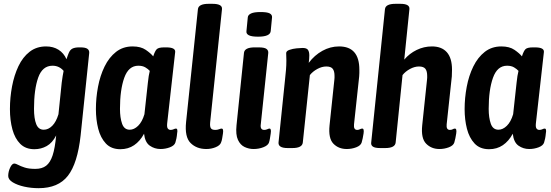

<svg xmlns="http://www.w3.org/2000/svg" viewBox="-20 -773 2886 1005"><path d="M182 212Q143 212 107 204Q71 196 47 181.5Q23 167 23 148Q23 126 33 104.5Q43 83 55 83Q62 83 75 90Q88 97 109.5 104Q131 111 165 111Q200 111 221.5 94.5Q243 78 255.5 40Q268 2 274 -64Q254 -25 224.5 -8.5Q195 8 160 8Q114 8 86 -20Q58 -48 45 -95.5Q32 -143 32 -202Q32 -262 43 -320.5Q54 -379 76.5 -426.5Q99 -474 135 -502Q171 -530 221 -530Q259 -530 286.5 -512.5Q314 -495 328 -463Q332 -474 334.5 -482Q337 -490 340 -496Q347 -513 360 -519Q373 -525 394 -525H401Q427 -525 437.5 -517.5Q448 -510 447 -496L402 -64Q386 82 335.5 147Q285 212 182 212ZM209 -94Q233 -94 253.5 -114.5Q274 -135 286 -175L303 -340Q305 -359 308 -375Q311 -391 313 -402Q290 -429 255 -429Q202 -429 180 -367Q158 -305 158 -203Q158 -153 169.5 -123.5Q181 -94 209 -94Z M610 8Q562 8 534 -22Q506 -52 494 -99.5Q482 -147 482 -202Q482 -260 493 -318.5Q504 -377 527.5 -425Q551 -473 587.5 -501.5Q624 -530 674 -530Q717 -530 743 -512Q769 -494 782 -478Q791 -506 800.5 -515.5Q810 -525 840 -525H850Q899 -525 897 -501L855 -127Q853 -107 858.5 -100Q864 -93 873 -93Q882 -93 889 -96.5Q896 -100 901 -100Q912 -100 907 -74Q906 -61 903.5 -48.5Q901 -36 898 -27Q893 -11 869.5 -2Q846 7 820 7Q789 7 764 -10.5Q739 -28 734 -73Q713 -34 682 -13Q651 8 610 8ZM659 -94Q682 -94 703 -114.5Q724 -135 736 -175L754 -340Q756 -359 758.5 -375Q761 -391 764 -402Q755 -412 740.5 -420.5Q726 -429 704 -429Q653 -429 630.5 -366Q608 -303 608 -203Q608 -157 619 -125.5Q630 -94 659 -94Z M1060 7Q1009 7 977.5 -24.5Q946 -56 954 -134L1016 -725Q1019 -753 1072 -753H1092Q1145 -753 1142 -725L1080 -132Q1078 -110 1084 -101.5Q1090 -93 1107 -93Q1118 -93 1126.5 -96.5Q1135 -100 1140 -100Q1151 -100 1147 -74Q1145 -62 1143 -49Q1141 -36 1137 -27Q1132 -12 1109 -2.5Q1086 7 1060 7Z M1307 7Q1283 7 1260.5 -3.5Q1238 -14 1225.5 -41Q1213 -68 1218 -117L1257 -496Q1260 -525 1313 -525H1334Q1365 -525 1375.5 -516.5Q1386 -508 1384 -494L1345 -122Q1341 -93 1363 -93Q1372 -93 1379 -96.5Q1386 -100 1391 -100Q1401 -100 1397 -74Q1395 -61 1393 -48.5Q1391 -36 1388 -27Q1383 -12 1359 -2.5Q1335 7 1307 7ZM1331 -581Q1297 -581 1282.5 -588.5Q1268 -596 1270 -610L1277 -682Q1278 -695 1294 -702.5Q1310 -710 1344 -710Q1378 -710 1391.5 -703Q1405 -696 1404 -682L1397 -610Q1394 -581 1331 -581Z M1795 7Q1752 7 1725 -21Q1698 -49 1705 -117L1730 -354Q1731 -360 1731 -365.5Q1731 -371 1731 -376Q1731 -401 1721.5 -413Q1712 -425 1688 -425Q1665 -425 1641 -412Q1617 -399 1602 -380L1565 -27Q1562 2 1510 2H1486Q1435 2 1438 -28L1472 -357Q1475 -384 1477 -407.5Q1479 -431 1479 -456Q1479 -467 1478.5 -476Q1478 -485 1478 -495Q1478 -506 1495 -512Q1512 -518 1532.5 -520Q1553 -522 1564 -522Q1585 -522 1592 -512Q1599 -502 1599 -483Q1599 -465 1596 -444Q1626 -484 1667.5 -507Q1709 -530 1755 -530Q1861 -530 1861 -408Q1861 -400 1861 -391Q1861 -382 1860 -372L1833 -122Q1830 -93 1850 -93Q1857 -93 1864 -96.5Q1871 -100 1876 -100Q1887 -100 1883 -74Q1881 -62 1878.5 -49Q1876 -36 1873 -27Q1868 -11 1844.5 -2Q1821 7 1795 7Z M2280 7Q2238 7 2210.5 -21Q2183 -49 2190 -117L2215 -354Q2216 -360 2216 -365.5Q2216 -371 2216 -376Q2216 -401 2206.5 -413Q2197 -425 2173 -425Q2150 -425 2126 -412Q2102 -399 2087 -380L2051 -27Q2048 2 1996 2H1970Q1943 2 1932 -5.5Q1921 -13 1923 -27L1995 -725Q1998 -753 2050 -753H2076Q2126 -753 2123 -725L2096 -461Q2123 -493 2161 -511.5Q2199 -530 2241 -530Q2292 -530 2319 -499.5Q2346 -469 2346 -408Q2346 -393 2345 -373L2318 -122Q2315 -93 2335 -93Q2344 -93 2350 -96.5Q2356 -100 2361 -100Q2372 -100 2368 -74Q2366 -62 2363.5 -49Q2361 -36 2358 -27Q2353 -11 2329.5 -2Q2306 7 2280 7Z M2540 8Q2492 8 2464 -22Q2436 -52 2424 -99.5Q2412 -147 2412 -202Q2412 -260 2423 -318.5Q2434 -377 2457.5 -425Q2481 -473 2517.5 -501.5Q2554 -530 2604 -530Q2647 -530 2673 -512Q2699 -494 2712 -478Q2721 -506 2730.5 -515.5Q2740 -525 2770 -525H2780Q2829 -525 2827 -501L2785 -127Q2783 -107 2788.5 -100Q2794 -93 2803 -93Q2812 -93 2819 -96.5Q2826 -100 2831 -100Q2842 -100 2837 -74Q2836 -61 2833.5 -48.5Q2831 -36 2828 -27Q2823 -11 2799.5 -2Q2776 7 2750 7Q2719 7 2694 -10.5Q2669 -28 2664 -73Q2643 -34 2612 -13Q2581 8 2540 8ZM2589 -94Q2612 -94 2633 -114.5Q2654 -135 2666 -175L2684 -340Q2686 -359 2688.5 -375Q2691 -391 2694 -402Q2685 -412 2670.5 -420.5Q2656 -429 2634 -429Q2583 -429 2560.5 -366Q2538 -303 2538 -203Q2538 -157 2549 -125.5Q2560 -94 2589 -94Z"/></svg>

Font: Asap Condensed Condensed SemiBold
Style: Italic
Weight: 600
Width: 3
Italic angle: -6°
Designer: Pablo Cosgaya
Foundry: Omnibus-Type
Version: Version 3.001; ttfautohint (v1.8.4.7-5d5b)